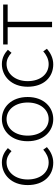

<svg xmlns="http://www.w3.org/2000/svg" viewBox="726 -1314 600 2093"><g transform="rotate(-90 1026.5 -267.0)"><path d="M300 13C367 13 424 -16 470 -56L442 -96C406 -64 358 -37 303 -37C191 -37 117 -130 117 -266C117 -402 198 -496 304 -496C354 -496 393 -473 426 -442L459 -482C422 -515 374 -547 303 -547C171 -547 56 -444 56 -266C56 -89 161 13 300 13Z M775 13C904 13 1016 -89 1016 -266C1016 -444 904 -547 775 -547C646 -547 534 -444 534 -266C534 -89 646 13 775 13ZM775 -37C671 -37 595 -130 595 -266C595 -402 671 -496 775 -496C879 -496 956 -402 956 -266C956 -130 879 -37 775 -37Z M1372 13C1439 13 1496 -16 1542 -56L1514 -96C1478 -64 1430 -37 1375 -37C1263 -37 1189 -130 1189 -266C1189 -402 1270 -496 1376 -496C1426 -496 1465 -473 1498 -442L1531 -482C1494 -515 1446 -547 1375 -547C1243 -547 1128 -444 1128 -266C1128 -89 1233 13 1372 13Z M1777 0H1836V-484H2024V-533H1589V-484H1777Z"/></g></svg>

Font: Noto Sans JP Light
Style: Regular
Weight: 300
Designer: Ryoko NISHIZUKA (kana & ideographs); Paul D. Hunt (Latin, Greek & Cyrillic); Wenlong ZHANG (bopomofo); Sandoll Communica
Foundry: Adobe Systems Incorporated
Version: Version 1.004;PS 1.004;hotconv 1.0.82;makeotf.lib2.5.63406